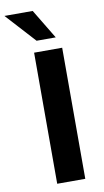

<svg xmlns="http://www.w3.org/2000/svg" viewBox="-144 -971 551 1017"><g transform="rotate(-10 132.0 -462.0)"><path d="M78 0V-705H229V0ZM102 -765 -43 -924H109L205 -765Z"/></g></svg>

Font: Nunito Sans 7pt Condensed ExtraBold
Style: Regular
Weight: 800
Width: 3
Designer: Vernon Adams
Foundry: Vernon Adams
Version: Version 3.101;gftools[0.9.27]